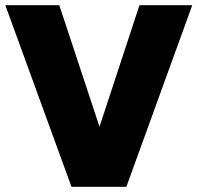

<svg xmlns="http://www.w3.org/2000/svg" viewBox="-28 -720 760 740"><path d="M247.5 0 -7.5 -700H200.5L355.5 -231.5L509.5 -700H713L459 0Z"/></svg>

Font: Geologica ExtraBold
Style: Regular
Weight: 800
Designer: Sindre Bremnes, Frode Helland
Foundry: Monokrom Skriftforlag AS
Version: Version 1.010;gftools[0.9.28]